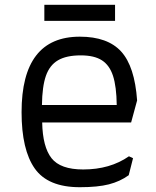

<svg xmlns="http://www.w3.org/2000/svg" viewBox="-20 -769 652 801"><path d="M70 -301Q70 -616 313 -616Q429 -616 485.5 -554Q542 -492 552 -350L527 -258H156Q158 -156 195 -109Q232 -62 327 -62Q439 -62 518 -117L535 -109L517 -38Q481 -12 434.5 0Q388 12 313 12Q180 12 125 -66Q70 -144 70 -301ZM467 -331Q466 -408 451.5 -452.5Q437 -497 405 -517.5Q373 -538 317 -538Q257 -538 222 -517.5Q187 -497 171.5 -452.5Q156 -408 155 -331ZM460 -749V-682H165V-749Z"/></svg>

Font: Farro Light
Style: Regular
Weight: 300
Designer: Aceler Chua
Foundry: Grayscale Limited
Version: Version 1.101